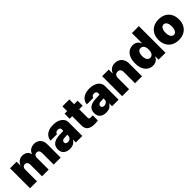

<svg xmlns="http://www.w3.org/2000/svg" viewBox="348 -2151 3604 3604"><g transform="rotate(-45 2150.0 -348.5)"><path d="M49.8 -530.3H224.6V-430.7H230.5Q246.6 -480 286.9 -508.5Q327.1 -537.1 381.8 -537.1Q418.5 -537.1 449.5 -523.9Q480.5 -510.7 500.5 -486.6Q520.5 -462.4 526.4 -430.7H532.2Q541.5 -462.4 564.2 -486.6Q586.9 -510.7 620.1 -523.9Q653.3 -537.1 692.4 -537.1Q742.2 -537.1 781 -514.9Q819.8 -492.7 841.6 -451.9Q863.3 -411.1 863.3 -357.4V0H678.7V-311.5Q678.7 -347.7 660.2 -368.2Q641.6 -388.7 611.3 -388.7Q580.1 -388.7 562.5 -367.9Q544.9 -347.2 544.9 -311.5V0H368.2V-312.5Q368.2 -347.2 349.6 -367.9Q331.1 -388.7 300.8 -388.7Q270 -388.7 252.2 -367.7Q234.4 -346.7 234.4 -310.5V0H49.8Z M1129.9 -315.4 1253.9 -320.3V-363.3Q1253.9 -384.8 1237.3 -397Q1220.7 -409.2 1193.4 -409.2Q1164.6 -409.2 1147 -396.5Q1129.4 -383.8 1126 -359.4H955.1Q958.5 -409.2 986.6 -449.5Q1014.6 -489.7 1067.9 -513.4Q1121.1 -537.1 1196.3 -537.1Q1269 -537.1 1324 -514.9Q1378.9 -492.7 1408.7 -452.9Q1438.5 -413.1 1438.5 -362.3V0H1265.6V-74.2H1261.7Q1216.8 8.8 1107.4 8.8Q1028.3 8.8 981.4 -30.5Q934.6 -69.8 934.6 -146.5Q934.6 -229 987.8 -269.5Q1041 -310.1 1129.9 -315.4ZM1167 -109.4Q1190.4 -109.4 1210.7 -118.9Q1231 -128.4 1243.2 -146.5Q1255.4 -164.6 1254.9 -188.5V-216.8Q1196.8 -215.3 1163.1 -211.9Q1138.2 -209 1123.3 -193.8Q1108.4 -178.7 1108.4 -157.2Q1108.4 -134.3 1124.5 -121.8Q1140.6 -109.4 1167 -109.4Z M1843.8 -396.5H1751V-169.9Q1751 -149.4 1762.2 -141.6Q1773.4 -133.8 1797.9 -133.8Q1825.7 -133.8 1850.6 -136.7V1Q1809.6 7.8 1762.7 7.8Q1664.6 7.8 1615.2 -31Q1565.9 -69.8 1566.4 -151.4V-396.5H1498V-530.3H1566.4V-657.2H1751V-530.3H1843.8Z M2092.8 -315.4 2216.8 -320.3V-363.3Q2216.8 -384.8 2200.2 -397Q2183.6 -409.2 2156.2 -409.2Q2127.4 -409.2 2109.9 -396.5Q2092.3 -383.8 2088.9 -359.4H1918Q1921.4 -409.2 1949.5 -449.5Q1977.5 -489.7 2030.8 -513.4Q2084 -537.1 2159.2 -537.1Q2231.9 -537.1 2286.9 -514.9Q2341.8 -492.7 2371.6 -452.9Q2401.4 -413.1 2401.4 -362.3V0H2228.5V-74.2H2224.6Q2179.7 8.8 2070.3 8.8Q1991.2 8.8 1944.3 -30.5Q1897.5 -69.8 1897.5 -146.5Q1897.5 -229 1950.7 -269.5Q2003.9 -310.1 2092.8 -315.4ZM2129.9 -109.4Q2153.3 -109.4 2173.6 -118.9Q2193.8 -128.4 2206.1 -146.5Q2218.3 -164.6 2217.8 -188.5V-216.8Q2159.7 -215.3 2126 -211.9Q2101.1 -209 2086.2 -193.8Q2071.3 -178.7 2071.3 -157.2Q2071.3 -134.3 2087.4 -121.8Q2103.5 -109.4 2129.9 -109.4Z M2679.7 0H2495.1V-530.3H2669.9V-430.7H2675.8Q2693.4 -480.5 2736.3 -508.8Q2779.3 -537.1 2837.9 -537.1Q2893.1 -537.1 2935.3 -512Q2977.5 -486.8 3000.2 -441.4Q3022.9 -396 3022.5 -337.9V0H2837.9V-299.8Q2838.4 -340.8 2817.9 -363.8Q2797.4 -386.7 2759.8 -386.7Q2722.7 -386.7 2701.2 -363.5Q2679.7 -340.3 2679.7 -299.8Z M3101.6 -264.6Q3101.6 -356 3130.4 -417.2Q3159.2 -478.5 3206.5 -507.8Q3253.9 -537.1 3309.6 -537.1Q3366.2 -537.1 3404.3 -509.3Q3442.4 -481.4 3459 -438.5H3461.9V-707H3646.5V0H3463.9V-86.9H3459Q3441.9 -44.9 3404.1 -19Q3366.2 6.8 3311.5 6.8Q3252.9 6.8 3205.3 -23.7Q3157.7 -54.2 3129.6 -115.5Q3101.6 -176.8 3101.6 -264.6ZM3466.8 -265.6Q3466.8 -325.7 3443.1 -360.1Q3419.4 -394.5 3377.9 -394.5Q3336.9 -394.5 3314.5 -360.4Q3292 -326.2 3292 -265.6Q3292 -204.6 3314.7 -169.7Q3337.4 -134.8 3377.9 -134.8Q3419.4 -134.8 3443.1 -169.9Q3466.8 -205.1 3466.8 -265.6Z M3723.6 -263.7Q3723.6 -345.2 3756.6 -407Q3789.6 -468.8 3851.3 -502.9Q3913.1 -537.1 3997.1 -537.1Q4081.1 -537.1 4142.6 -502.9Q4204.1 -468.8 4236.8 -407Q4269.5 -345.2 4269.5 -263.7Q4269.5 -182.1 4236.8 -120.4Q4204.1 -58.6 4142.6 -24.4Q4081.1 9.8 3997.1 9.8Q3913.1 9.8 3851.3 -24.4Q3789.6 -58.6 3756.6 -120.4Q3723.6 -182.1 3723.6 -263.7ZM4081.1 -264.6Q4081.1 -328.6 4058.8 -365.5Q4036.6 -402.3 3998 -402.3Q3958 -402.3 3935.1 -365.5Q3912.1 -328.6 3912.1 -264.6Q3912.1 -201.2 3935.1 -164.1Q3958 -127 3998 -127Q4036.6 -127 4058.8 -164.1Q4081.1 -201.2 4081.1 -264.6Z"/></g></svg>

Font: Pretendard Std Black
Style: Regular
Weight: 900
Designer: Base glyphs from Inter by Rasmus Andersson; Hangeul glyphs from Noto Sans CJK(Source Han Sans) by Jang Soo-young and Kan
Foundry: Kil Hyung-jin
Version: Version 1.309